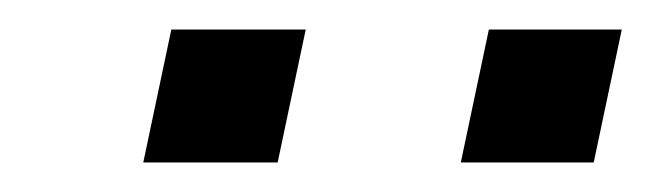

<svg xmlns="http://www.w3.org/2000/svg" viewBox="-20 -727 441 130"><path d="M292 -617 311 -707H401L382 -617ZM77 -617 96 -707H187L168 -617Z"/></svg>

Font: Saira SemiExpanded Medium
Style: Italic
Weight: 500
Width: 6
Italic angle: -12°
Designer: Hector Gatti with collaboration of the Omnibus-Type team
Foundry: Omnibus-Type
Version: Version 1.101